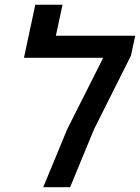

<svg xmlns="http://www.w3.org/2000/svg" viewBox="-20 -782 585 802"><path d="M260.7 -242.2 411.1 -540.5H80.1L127.4 -762.2H241.2L213.4 -632.8H544.9L526.9 -549.3L372.6 -241.7L272.9 0H160.6Z"/></svg>

Font: Viking Open Sans Light
Style: Bold Italic
Weight: 600
Italic angle: -12°
Foundry: Ascender Corporation
Version: Version 2.000